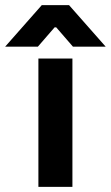

<svg xmlns="http://www.w3.org/2000/svg" viewBox="-79 -725 430 745"><path d="M70 -498H202V0H70ZM83 -705H189L331 -544H204L139 -619H133L68 -544H-59Z"/></svg>

Font: Chakra Petch
Style: Bold
Weight: 700
Designer: Katatrad Aksorn Co.,Ltd.
Foundry: Cadson Demak Co.,Ltd.
Version: Version 1.000; ttfautohint (v1.6)